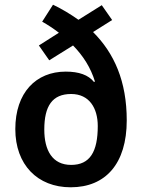

<svg xmlns="http://www.w3.org/2000/svg" viewBox="-20 -785 602 815"><path d="M205 -765 159 -693C184 -679 208 -663 230 -646L145 -592L189 -529L290 -592C333 -548 365 -498 383 -439L379 -437C355 -467 315 -481 259 -481C133 -481 45 -392 45 -237C45 -86 139 10 280 10C428 10 518 -90 518 -274C518 -440 465 -559 375 -649L456 -700L412 -763L313 -701C279 -725 243 -747 205 -765ZM282 -386C359 -386 395 -326 395 -250C395 -141 362 -85 282 -85C202 -85 168 -147 168 -235C168 -335 202 -386 282 -386Z"/></svg>

Font: Noto Sans Thai SemCond SemBd
Style: Regular
Weight: 600
Width: 4
Designer: Monotype Design Team
Foundry: Monotype Imaging Inc.
Version: Version 2.002